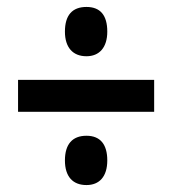

<svg xmlns="http://www.w3.org/2000/svg" viewBox="-20 -629 497 553"><path d="M229 -467C266 -467 289 -492 289 -538C289 -585 269 -609 229 -609C188 -609 167 -585 167 -538C167 -492 190 -467 229 -467ZM32 -307H424V-399H32ZM229 -96C266 -96 289 -120 289 -167C289 -213 269 -238 229 -238C188 -238 167 -213 167 -167C167 -120 190 -96 229 -96Z"/></svg>

Font: Noto Sans Georgian ExtraCondensed SemiBold
Style: Regular
Weight: 600
Width: 2
Designer: Monotype Design Team, Akaki Razmadze
Foundry: Google LLC
Version: Version 2.005